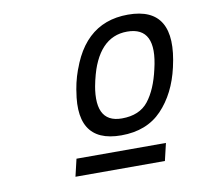

<svg xmlns="http://www.w3.org/2000/svg" viewBox="-58 -799 578 556"><g transform="rotate(-10 231.5 -521.0)"><path d="M396 -354 384 -303H121L133 -354ZM341 -691Q255 -691 226 -569Q198 -446 283 -446Q335 -446 361 -479Q387 -512 400 -570Q429 -691 341 -691ZM171 -570Q207 -724 349 -724Q490 -724 454 -567Q438 -499 395 -457Q352 -415 277 -415Q136 -415 171 -570ZM344 -703Q258 -703 226 -568Q195 -432 280 -432Q332 -432 359 -469Q386 -506 400 -569Q432 -703 344 -703ZM171 -568Q211 -739 352 -739Q494 -739 454 -566Q437 -491 392.5 -444.5Q348 -398 273 -398Q132 -398 171 -568Z"/></g></svg>

Font: Miedinger
Style: Italic
Weight: 400
Italic angle: -13°
Version: Version 001.000